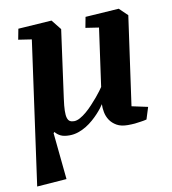

<svg xmlns="http://www.w3.org/2000/svg" viewBox="-85 -615 817 911"><g transform="rotate(-10 324.0 -159.0)"><path d="M62.5 -529.8 224.1 -540.5 262.2 -492.7 217.3 -165.5Q212.4 -130.4 211.9 -108.2Q211.4 -85.9 215.3 -73.5Q219.2 -61 227.1 -56.4Q234.9 -51.8 247.1 -51.8Q260.3 -51.8 275.9 -60.3Q291.5 -68.8 307.4 -82.3Q323.2 -95.7 338.4 -112.1Q353.5 -128.4 366.5 -143.6Q379.4 -158.7 388.4 -171.1Q397.5 -183.6 401.4 -189.5L440.4 -468.8L376.5 -478.5L386.2 -529.8L547.9 -540.5L587.4 -502.4L527.3 -74.2L604.5 -57.6L586.4 0Q573.2 3.4 558.1 5.4Q545.4 7.8 529.1 9.3Q512.7 10.7 495.1 10.7Q462.4 10.7 441.7 -1.2Q420.9 -13.2 409.2 -31Q397.5 -48.8 393.6 -69.8Q389.6 -90.8 390.6 -108.4Q386.7 -102.1 378.2 -90.8Q369.6 -79.6 357.4 -66.4Q345.2 -53.2 329.6 -39.6Q314 -25.9 295.7 -14.6Q277.3 -3.4 256.6 3.7Q235.8 10.7 213.9 10.7Q187.5 10.7 171.9 3.2Q156.2 -4.4 146 -17.6L141.1 -12.7L163.6 212.4L20.5 223.1L116.7 -468.8L52.7 -478.5Z"/></g></svg>

Font: Noticia Text
Style: Bold Italic
Weight: 700
Italic angle: -8°
Designer: JM Sole
Foundry: JM Sole
Version: Version 1.003